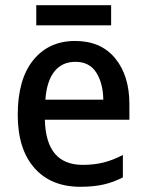

<svg xmlns="http://www.w3.org/2000/svg" viewBox="-20 -706 561 736"><path d="M268 -549Q367 -549 421.5 -482.5Q476 -416 476 -307V-247H152Q156 -74 297 -74Q340 -74 376.5 -83Q413 -92 451 -112V-26Q414 -7 376 1.5Q338 10 288 10Q175 10 111.5 -62.5Q48 -135 48 -266Q48 -402 107.5 -475.5Q167 -549 268 -549ZM269 -469Q218 -469 188.5 -432Q159 -395 154 -324H376Q375 -387 349 -428Q323 -469 269 -469ZM406 -686V-609H119V-686Z"/></svg>

Font: Noto Sans Georgian SemiCondensed Medium
Style: Regular
Weight: 500
Width: 4
Designer: Monotype Design Team, Akaki Razmadze
Foundry: Google LLC
Version: Version 2.005; ttfautohint (v1.8.4.7-5d5b)